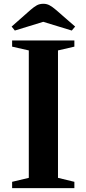

<svg xmlns="http://www.w3.org/2000/svg" viewBox="-20 -970 446 990"><path d="M42.5 0V-32.5L128.5 -53V-710L42.5 -729.5V-761.5H363.5V-729.5L279 -710V-53L363.5 -32.5V0ZM56.5 -812.5 40 -833 138 -919.5Q156 -935 170.2 -942.8Q184.5 -950.5 204 -950.5Q220.5 -950.5 235 -943Q249.5 -935.5 268 -919.5L367.5 -833L350 -812.5L203 -857.5Z"/></svg>

Font: Libre Caslon Text SemiBold
Style: Regular
Weight: 600
Designer: Pablo Impallari, Rodrigo Fuenzalida, Katja Schimmel
Foundry: Pablo Impallari, Rodrigo Fuenzalida
Version: Version 2.000